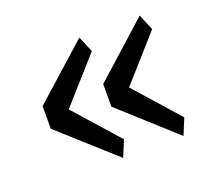

<svg xmlns="http://www.w3.org/2000/svg" viewBox="-81 -572 689 622"><g transform="rotate(-20 264.0 -261.5)"><path d="M454 -54 267 -223V-301L454 -469L477 -414L342 -262L477 -110ZM246 -54 58 -223V-301L246 -469L269 -414L134 -262L269 -110Z"/></g></svg>

Font: PlemolJP
Style: Regular
Weight: 400
Monospace: yes
Version: v2.0.4; ttfautohint (v1.8.4.7-5d5b-dirty) -l 6 -r 45 -G 200 